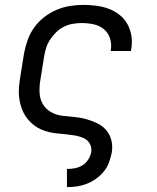

<svg xmlns="http://www.w3.org/2000/svg" viewBox="-20 -548 640 783"><path d="M253 215V141H254Q270 141 286 138Q302 135 316.5 126Q331 117 340 102.5Q349 88 352 73Q355 54 346.5 38.5Q338 23 322 15.5Q306 8 288.5 5Q271 2 253 0Q235 -2 217 -3.5Q199 -5 181.5 -9Q164 -13 148 -20Q132 -27 118.5 -37.5Q105 -48 94 -61Q83 -74 75.5 -89.5Q68 -105 63.5 -122Q59 -139 57.5 -156.5Q56 -174 57.5 -192.5Q59 -211 62 -230L78 -330Q83 -357 92.5 -384Q102 -411 119 -435Q136 -459 159.5 -477.5Q183 -496 210 -507.5Q237 -519 264.5 -523.5Q292 -528 319 -528Q347 -528 373.5 -524.5Q400 -521 424 -512Q448 -503 468 -487Q488 -471 500 -449Q512 -427 516 -400.5Q520 -374 515 -347L514 -340H431L432 -344Q436 -369 428.5 -392Q421 -415 403 -429.5Q385 -444 361.5 -449Q338 -454 313 -454Q296 -454 277.5 -451Q259 -448 241.5 -439.5Q224 -431 210 -417.5Q196 -404 185 -387.5Q174 -371 168.5 -353.5Q163 -336 160 -318L144 -218Q140 -193 141.5 -168Q143 -143 155 -123Q167 -103 188 -91Q209 -79 233.5 -76Q258 -73 282.5 -71Q307 -69 330.5 -62.5Q354 -56 376 -45.5Q398 -35 413 -17.5Q428 0 434 23.5Q440 47 436 73Q432 93 425 113Q418 133 404.5 150Q391 167 373 180Q355 193 335 201Q315 209 294.5 212Q274 215 254 215Z"/></svg>

Font: Iosevka Aile Oblique
Style: Regular
Weight: 400
Italic angle: -9°
Designer: Belleve Invis
Foundry: Belleve Invis
Version: Version 31.1.0; ttfautohint (v1.8.4)